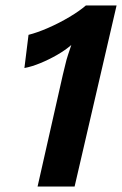

<svg xmlns="http://www.w3.org/2000/svg" viewBox="-20 -680 445 700"><path d="M117 0 209 -407Q214 -426 218 -444Q222 -462 228 -480Q234 -498 240 -516Q218 -497 188.5 -480Q159 -463 127.5 -450Q96 -437 69 -432L84 -553Q116 -561 156 -578.5Q196 -596 233 -618Q270 -640 293 -660H405L252 0Z"/></svg>

Font: Kantumruy Pro SemiBold
Style: Italic
Weight: 600
Italic angle: -13°
Version: Version 1.002